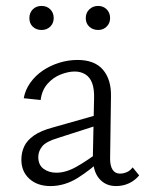

<svg xmlns="http://www.w3.org/2000/svg" viewBox="-20 -622 489 647"><path d="M371 5Q335 5 313.5 -21Q292 -47 293 -98L297 -290Q298 -322 290.5 -342Q283 -362 267.5 -371.5Q252 -381 232 -381Q210 -381 184.5 -371Q159 -361 140 -339.5Q121 -318 117 -285L60 -291Q65 -319 82 -343Q99 -367 124 -384Q149 -401 179.5 -410.5Q210 -420 241 -420Q299 -420 327 -387Q355 -354 354 -298L351 -87Q351 -63 359.5 -50Q368 -37 384 -37Q396 -37 407.5 -42Q419 -47 427 -58L449 -31Q435 -14 415 -4.5Q395 5 371 5ZM150 5Q106 5 79 -19.5Q52 -44 52 -84Q52 -108 61.5 -128.5Q71 -149 94.5 -165.5Q118 -182 160 -193L326 -240L331 -207L175 -157Q135 -145 122 -128.5Q109 -112 109 -93Q109 -66 127 -53Q145 -40 170 -40Q202 -40 237.5 -60Q273 -80 317 -113L329 -91Q286 -50 242 -22.5Q198 5 150 5ZM120 -521Q102 -521 90.5 -532Q79 -543 79 -561Q79 -579 90.5 -590.5Q102 -602 120 -602Q138 -602 149.5 -590.5Q161 -579 161 -561Q161 -544 149.5 -532.5Q138 -521 120 -521ZM311 -521Q293 -521 281 -532Q269 -543 269 -561Q269 -579 281 -590.5Q293 -602 311 -602Q328 -602 339.5 -590.5Q351 -579 351 -561Q351 -544 339.5 -532.5Q328 -521 311 -521Z"/></svg>

Font: Ysabeau Office Light
Style: Regular
Weight: 300
Designer: Christian Thalmann (Catharsis Fonts)
Version: Version 2.001;gftools[0.9.30]; featfreeze: tnum,lnum,ss02